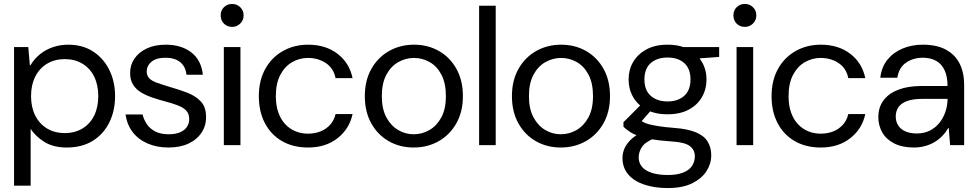

<svg xmlns="http://www.w3.org/2000/svg" viewBox="-20 -734 4937 971"><path d="M51 205V-496H123L131 -404H134Q154 -437 182.5 -460Q211 -483 247.5 -495.5Q284 -508 325 -508Q398 -508 451 -473.5Q504 -439 533 -380Q562 -321 562 -248Q562 -174 533 -115Q504 -56 449.5 -22Q395 12 317 12Q250 12 205 -16Q160 -44 135 -82V205ZM308 -61Q359 -61 397.5 -84.5Q436 -108 456.5 -150Q477 -192 477 -248Q477 -304 456.5 -346Q436 -388 397.5 -411.5Q359 -435 308 -435Q256 -435 217.5 -411.5Q179 -388 158 -346Q137 -304 137 -248Q137 -192 158 -150Q179 -108 217.5 -84.5Q256 -61 308 -61Z M832 12Q773 12 726 -8.5Q679 -29 650.5 -66.5Q622 -104 615 -155H701Q707 -130 722 -107Q737 -84 764.5 -69.5Q792 -55 833 -55Q869 -55 892 -65.5Q915 -76 926 -93.5Q937 -111 937 -131Q937 -158 922.5 -174Q908 -190 879.5 -201Q851 -212 812 -222Q782 -230 751 -240.5Q720 -251 694.5 -266Q669 -281 653.5 -305Q638 -329 638 -365Q638 -405 660 -437.5Q682 -470 722.5 -489Q763 -508 818 -508Q897 -508 947.5 -469Q998 -430 1006 -356H923Q919 -397 891.5 -419.5Q864 -442 817 -442Q771 -442 746.5 -422Q722 -402 722 -372Q722 -352 734.5 -338.5Q747 -325 773.5 -315.5Q800 -306 840 -294Q886 -281 927.5 -265Q969 -249 995.5 -221Q1022 -193 1022 -144Q1023 -99 999.5 -63.5Q976 -28 933.5 -8Q891 12 832 12Z M1112 0V-496H1196V0ZM1154 -598Q1129 -598 1112.5 -614.5Q1096 -631 1096 -657Q1096 -681 1112.5 -697.5Q1129 -714 1154 -714Q1178 -714 1195 -697.5Q1212 -681 1212 -656Q1212 -632 1195 -615Q1178 -598 1154 -598Z M1538 12Q1462 12 1406 -20.5Q1350 -53 1319.5 -111.5Q1289 -170 1289 -248Q1289 -326 1321 -384.5Q1353 -443 1410 -475.5Q1467 -508 1538 -508Q1627 -508 1687 -462Q1747 -416 1763 -339H1677Q1667 -389 1628 -415Q1589 -441 1537 -441Q1495 -441 1458 -420Q1421 -399 1398 -356Q1375 -313 1375 -248Q1375 -201 1387.5 -165.5Q1400 -130 1422.5 -106Q1445 -82 1474.5 -70Q1504 -58 1537 -58Q1572 -58 1601 -69.5Q1630 -81 1650 -103.5Q1670 -126 1677 -157H1763Q1747 -82 1687 -35Q1627 12 1538 12Z M2072 12Q2002 12 1946 -20Q1890 -52 1857.5 -110.5Q1825 -169 1825 -248Q1825 -327 1858 -385.5Q1891 -444 1947.5 -476Q2004 -508 2074 -508Q2144 -508 2200 -476Q2256 -444 2288.5 -385.5Q2321 -327 2321 -248Q2321 -169 2288 -110.5Q2255 -52 2198.5 -20Q2142 12 2072 12ZM2072 -55Q2115 -55 2152 -76.5Q2189 -98 2212 -140.5Q2235 -183 2235 -248Q2235 -313 2212.5 -356Q2190 -399 2153 -420Q2116 -441 2074 -441Q2032 -441 1994.5 -420Q1957 -399 1934 -356Q1911 -313 1911 -248Q1911 -183 1934 -140.5Q1957 -98 1993.5 -76.5Q2030 -55 2072 -55Z M2403 0V-705H2487V0Z M2816 12Q2746 12 2690 -20Q2634 -52 2601.5 -110.5Q2569 -169 2569 -248Q2569 -327 2602 -385.5Q2635 -444 2691.5 -476Q2748 -508 2818 -508Q2888 -508 2944 -476Q3000 -444 3032.5 -385.5Q3065 -327 3065 -248Q3065 -169 3032 -110.5Q2999 -52 2942.5 -20Q2886 12 2816 12ZM2816 -55Q2859 -55 2896 -76.5Q2933 -98 2956 -140.5Q2979 -183 2979 -248Q2979 -313 2956.5 -356Q2934 -399 2897 -420Q2860 -441 2818 -441Q2776 -441 2738.5 -420Q2701 -399 2678 -356Q2655 -313 2655 -248Q2655 -183 2678 -140.5Q2701 -98 2737.5 -76.5Q2774 -55 2816 -55Z M3357 217Q3290 217 3238 199.5Q3186 182 3157 148Q3128 114 3128 64Q3128 42 3137.5 18.5Q3147 -5 3170.5 -28Q3194 -51 3237 -71L3293 -37Q3242 -15 3226 10Q3210 35 3210 62Q3210 90 3227 110Q3244 130 3277.5 140.5Q3311 151 3357 151Q3404 151 3434.5 139Q3465 127 3479.5 105.5Q3494 84 3494 56Q3494 24 3468.5 4.5Q3443 -15 3372 -19Q3313 -23 3273.5 -30Q3234 -37 3208 -46.5Q3182 -56 3164.5 -68Q3147 -80 3133 -93V-116L3230 -213L3284 -189L3203 -96L3212 -130Q3221 -124 3231.5 -117.5Q3242 -111 3260.5 -106Q3279 -101 3310 -96Q3341 -91 3391 -87Q3458 -82 3499 -65Q3540 -48 3558.5 -18.5Q3577 11 3577 53Q3577 93 3553.5 130.5Q3530 168 3481.5 192.5Q3433 217 3357 217ZM3356 -156Q3293 -156 3249 -179.5Q3205 -203 3182 -243Q3159 -283 3159 -332Q3159 -381 3182 -420.5Q3205 -460 3249 -484Q3293 -508 3356 -508Q3419 -508 3463 -484Q3507 -460 3530 -420.5Q3553 -381 3553 -332Q3553 -283 3530 -243Q3507 -203 3463 -179.5Q3419 -156 3356 -156ZM3356 -221Q3409 -221 3440.5 -249.5Q3472 -278 3472 -332Q3472 -387 3440.5 -415Q3409 -443 3356 -443Q3303 -443 3271 -415Q3239 -387 3239 -332Q3239 -278 3271 -249.5Q3303 -221 3356 -221ZM3436 -433 3411 -496H3617V-446Z M3705 0V-496H3789V0ZM3747 -598Q3722 -598 3705.5 -614.5Q3689 -631 3689 -657Q3689 -681 3705.5 -697.5Q3722 -714 3747 -714Q3771 -714 3788 -697.5Q3805 -681 3805 -656Q3805 -632 3788 -615Q3771 -598 3747 -598Z M4131 12Q4055 12 3999 -20.5Q3943 -53 3912.5 -111.5Q3882 -170 3882 -248Q3882 -326 3914 -384.5Q3946 -443 4003 -475.5Q4060 -508 4131 -508Q4220 -508 4280 -462Q4340 -416 4356 -339H4270Q4260 -389 4221 -415Q4182 -441 4130 -441Q4088 -441 4051 -420Q4014 -399 3991 -356Q3968 -313 3968 -248Q3968 -201 3980.5 -165.5Q3993 -130 4015.5 -106Q4038 -82 4067.5 -70Q4097 -58 4130 -58Q4165 -58 4194 -69.5Q4223 -81 4243 -103.5Q4263 -126 4270 -157H4356Q4340 -82 4280 -35Q4220 12 4131 12Z M4602 12Q4542 12 4501.5 -9Q4461 -30 4441.5 -65Q4422 -100 4422 -141Q4422 -192 4448.5 -227Q4475 -262 4523.5 -280.5Q4572 -299 4638 -299H4772Q4772 -347 4757 -379Q4742 -411 4714 -426.5Q4686 -442 4647 -442Q4598 -442 4562 -417Q4526 -392 4518 -341H4432Q4438 -395 4468 -432Q4498 -469 4544.5 -488.5Q4591 -508 4647 -508Q4718 -508 4764.5 -482.5Q4811 -457 4833.5 -411.5Q4856 -366 4856 -305V0H4785L4778 -86H4775Q4762 -63 4744 -45Q4726 -27 4704.5 -14.5Q4683 -2 4657 5Q4631 12 4602 12ZM4616 -59Q4654 -59 4682.5 -73.5Q4711 -88 4731 -113Q4751 -138 4761.5 -169.5Q4772 -201 4772 -234H4645Q4596 -234 4566 -222.5Q4536 -211 4523 -191Q4510 -171 4510 -145Q4510 -119 4522.5 -99.5Q4535 -80 4559 -69.5Q4583 -59 4616 -59Z"/></svg>

Font: DM Sans 9pt 36pt
Style: Regular
Weight: 400
Version: Version 4.004;gftools[0.9.30]